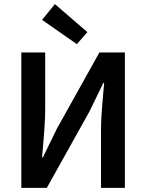

<svg xmlns="http://www.w3.org/2000/svg" viewBox="-20 -907 706 927"><path d="M351.1 -693.8 183.1 -811 245.1 -887.2 401.9 -752ZM83 0V-653.8H198.2V-370.1Q198.2 -314 183.1 -147H187L254.9 -286.1L460 -653.8H583V0H467.8V-286.1Q467.8 -335.9 474.6 -411.1Q481.4 -486.8 482.9 -506.8H479L412.1 -369.1L206.1 0Z"/></svg>

Font: SourceSansPro-Semibold
Style: Regular
Weight: 600
Designer: Paul D. Hunt
Foundry: Adobe Systems Incorporated
Version: Version 2.020;PS 2.0;hotconv 1.0.86;makeotf.lib2.5.63406